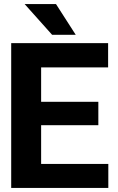

<svg xmlns="http://www.w3.org/2000/svg" viewBox="-20 -923 581 943"><path d="M35 0H512V-118H182V-308H463V-423H182V-592H511V-711H35ZM101 -903 236 -752H352L255 -903Z"/></svg>

Font: Asimov Pro
Style: Bd
Weight: 700
Designer: Google
Version: Version 2.000980; 2014